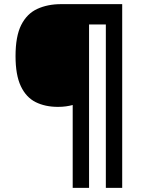

<svg xmlns="http://www.w3.org/2000/svg" viewBox="-20 -831 695 927"><path d="M570 76H491V-713H410V76H331V-324Q316 -320 298.5 -317.5Q281 -315 260 -315Q198 -315 152 -338Q106 -361 80.5 -415Q55 -469 55 -560Q55 -656 82.5 -710.5Q110 -765 160 -788Q210 -811 275 -811H570Z"/></svg>

Font: Noto Sans Tamil UI
Style: Regular
Weight: 400
Designer: Jelle Bosma - Monotype Design Team
Foundry: Monotype Imaging Inc.
Version: Version 2.004